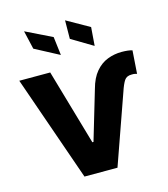

<svg xmlns="http://www.w3.org/2000/svg" viewBox="-114 -857 827 946"><g transform="rotate(-15 300.0 -384.0)"><path d="M11.3 -539.1H169.1L280.7 -153.3H286.5L360.7 -403.5Q375 -456.9 401.6 -488.1Q428.1 -519.3 462.6 -532.6Q497.1 -545.9 534.8 -545.9Q551.6 -545.9 565.3 -544.3Q579 -542.7 588.9 -539.6L580.7 -421.7Q576.6 -422.9 570.2 -424.4Q563.9 -425.9 554.1 -425.4Q528.3 -425.9 516.7 -408.5Q505.1 -391.2 492.6 -353.5L367.8 0H199.4ZM242.2 -608.8 118.9 -674 97.1 -768.4 230.7 -703.1ZM414.5 -608.8 305.3 -674 306.2 -768.4 421.7 -703.1Z"/></g></svg>

Font: Inter Display V
Style: Regular
Weight: 400
Designer: Rasmus Andersson
Foundry: rsms
Version: Version 3.015;git-src